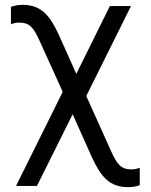

<svg xmlns="http://www.w3.org/2000/svg" viewBox="-20 -565 620 790"><path d="M46 200H132L279 -95L359 84C395 161 430 205 507 205C523 205 538 203 555 197V125C544 130 532 132 520 132C477 132 461 109 438 59L335 -170L519 -540H432L294 -261L221 -424C185 -501 150 -545 73 -545C57 -545 42 -543 25 -537V-465C36 -470 48 -472 60 -472C103 -472 119 -449 142 -399L238 -187Z"/></svg>

Font: CommitMono-dimboump
Style: Regular
Weight: 400
Monospace: yes
Designer: Eigil Nikolajsen
Foundry: Eigil Nikolajsen
Version: Version 1.143